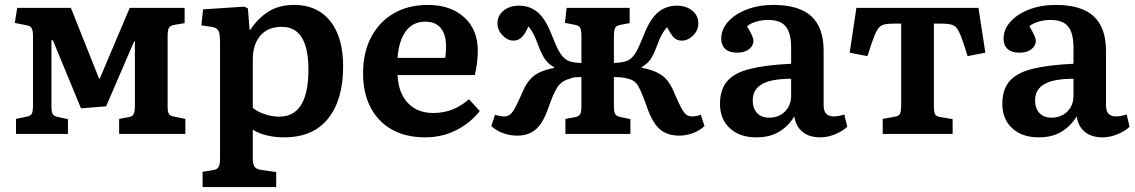

<svg xmlns="http://www.w3.org/2000/svg" viewBox="-20 -544 4611 780"><path d="M45 0V-61L88 -70Q104 -73 109 -82Q114 -91 114 -118V-397Q114 -420 108.5 -429.5Q103 -439 89 -441L40 -451L50 -512H268L382 -226L385 -224L507 -512H730V-450L688 -443Q671 -440 666 -430.5Q661 -421 661 -397V-112Q661 -90 666 -81.5Q671 -73 688 -70L733 -61V0H464V-61L503 -68Q518 -71 523 -80.5Q528 -90 528 -115V-376H525L411 -112L309 -104L195 -380L189 -381V-112Q189 -90 194 -81Q199 -72 214 -69L256 -60V0Z M803 216V154L846 147Q861 145 867.5 135Q874 125 874 99V-371Q874 -408 867 -420Q860 -432 839 -435L798 -441L805 -506L972 -517L987 -510L994 -423H997Q1029 -471 1071.5 -497.5Q1114 -524 1175 -524Q1269 -524 1321.5 -458.5Q1374 -393 1374 -273Q1374 -139 1313 -62.5Q1252 14 1134 14Q1098 14 1064 6Q1030 -2 1007 -17V98Q1007 122 1013.5 132.5Q1020 143 1040 146L1102 155V216ZM1114 -70Q1233 -70 1233 -261Q1233 -435 1125 -435Q1068 -435 1037.5 -399Q1007 -363 1007 -303V-106Q1024 -91 1054.5 -80.5Q1085 -70 1114 -70Z M1708 14Q1628 14 1571.5 -18Q1515 -50 1485 -108.5Q1455 -167 1455 -245Q1455 -332 1488.5 -394.5Q1522 -457 1581 -490.5Q1640 -524 1718 -524Q1810 -524 1865.5 -474Q1921 -424 1921 -338Q1921 -291 1909 -239H1595Q1599 -165 1637.5 -125Q1676 -85 1740 -85Q1783 -85 1819 -99.5Q1855 -114 1885 -141L1929 -93Q1892 -45 1834 -15.5Q1776 14 1708 14ZM1595 -309H1789Q1792 -330 1792 -356Q1792 -404 1770.5 -430Q1749 -456 1708 -456Q1657 -456 1628.5 -417Q1600 -378 1595 -309Z M2081 7Q2052 7 2024 -3Q1996 -13 1976 -32L1991 -78Q1999 -75 2009.5 -73Q2020 -71 2028 -71Q2041 -71 2051 -78Q2061 -85 2072 -105Q2083 -125 2100 -164Q2114 -198 2130.5 -218Q2147 -238 2171 -249.5Q2195 -261 2231 -268V-271Q2209 -283 2195.5 -301.5Q2182 -320 2169 -354Q2156 -389 2147.5 -405.5Q2139 -422 2127 -437Q2113 -405 2099 -392Q2085 -379 2066 -379Q2042 -379 2021.5 -400.5Q2001 -422 2001 -449Q2001 -481 2026 -501Q2051 -521 2088 -521Q2132 -521 2163.5 -495Q2195 -469 2219 -408Q2240 -354 2252.5 -333Q2265 -312 2280 -302Q2290 -295 2305 -292Q2320 -289 2342 -288V-399Q2342 -422 2337 -431Q2332 -440 2317 -443L2275 -451L2282 -512H2538V-450L2500 -443Q2484 -440 2479 -430.5Q2474 -421 2474 -396V-288Q2496 -289 2512.5 -292.5Q2529 -296 2540 -304Q2554 -314 2566 -336Q2578 -358 2598 -408Q2622 -468 2654 -494.5Q2686 -521 2730 -521Q2767 -521 2792 -501Q2817 -481 2817 -449Q2817 -421 2796 -400Q2775 -379 2750 -379Q2731 -379 2719 -390Q2707 -401 2690 -434Q2677 -419 2668 -402.5Q2659 -386 2647 -353Q2633 -317 2621 -300.5Q2609 -284 2587 -272V-269Q2642 -258 2671 -236.5Q2700 -215 2720 -165Q2737 -125 2748 -105Q2759 -85 2768.5 -78Q2778 -71 2791 -71Q2810 -71 2827 -78L2842 -32Q2822 -13 2794.5 -3Q2767 7 2740 7Q2690 7 2660 -19.5Q2630 -46 2609 -107Q2588 -167 2574 -192.5Q2560 -218 2532 -224Q2520 -228 2505 -229.5Q2490 -231 2474 -231V-112Q2474 -90 2479 -81Q2484 -72 2499 -69L2541 -60V0H2277V-61L2316 -68Q2332 -71 2337 -80.5Q2342 -90 2342 -115V-231Q2331 -231 2317 -230Q2303 -229 2295 -224Q2261 -216 2244 -189Q2227 -162 2208 -107Q2188 -47 2158.5 -20Q2129 7 2081 7Z M3053 14Q2985 14 2945 -23Q2905 -60 2905 -122Q2905 -180 2934 -214Q2963 -248 3026.5 -264Q3090 -280 3194 -285V-351Q3194 -409 3172.5 -436Q3151 -463 3100 -463Q3076 -463 3052 -456Q3028 -449 3015 -437Q3041 -394 3041 -379Q3041 -358 3023 -344Q3005 -330 2974 -330Q2943 -330 2926.5 -345Q2910 -360 2910 -387Q2910 -425 2938 -456Q2966 -487 3014 -505.5Q3062 -524 3122 -524Q3226 -524 3276 -478Q3326 -432 3326 -338V-116Q3326 -71 3367 -71Q3386 -71 3410 -79L3422 -29Q3403 -11 3372.5 1.5Q3342 14 3313 14Q3267 14 3240 -8.5Q3213 -31 3207 -71Q3183 -32 3145.5 -9Q3108 14 3053 14ZM3105 -66Q3144 -66 3169 -91Q3194 -116 3194 -155V-224Q3114 -224 3076 -202.5Q3038 -181 3038 -136Q3038 -104 3055.5 -85Q3073 -66 3105 -66Z M3566 0V-61L3615 -70Q3631 -72 3636 -81.5Q3641 -91 3641 -118V-448H3612Q3583 -448 3568.5 -443.5Q3554 -439 3544 -422.5Q3534 -406 3521 -368L3504 -316L3432 -330L3459 -512H3955L3983 -330L3911 -316L3893 -372Q3881 -407 3871.5 -423Q3862 -439 3847 -443.5Q3832 -448 3803 -448H3774V-112Q3774 -90 3778.5 -80.5Q3783 -71 3798 -69L3850 -60V0Z M4200 14Q4132 14 4092 -23Q4052 -60 4052 -122Q4052 -180 4081 -214Q4110 -248 4173.5 -264Q4237 -280 4341 -285V-351Q4341 -409 4319.5 -436Q4298 -463 4247 -463Q4223 -463 4199 -456Q4175 -449 4162 -437Q4188 -394 4188 -379Q4188 -358 4170 -344Q4152 -330 4121 -330Q4090 -330 4073.5 -345Q4057 -360 4057 -387Q4057 -425 4085 -456Q4113 -487 4161 -505.5Q4209 -524 4269 -524Q4373 -524 4423 -478Q4473 -432 4473 -338V-116Q4473 -71 4514 -71Q4533 -71 4557 -79L4569 -29Q4550 -11 4519.5 1.5Q4489 14 4460 14Q4414 14 4387 -8.5Q4360 -31 4354 -71Q4330 -32 4292.5 -9Q4255 14 4200 14ZM4252 -66Q4291 -66 4316 -91Q4341 -116 4341 -155V-224Q4261 -224 4223 -202.5Q4185 -181 4185 -136Q4185 -104 4202.5 -85Q4220 -66 4252 -66Z"/></svg>

Font: Literata 12pt SemiBold
Style: Regular
Weight: 600
Designer: Latin by Veronika Burian and Jose Scaglione. Greek by Irene Vlachou. Cyrillic by Vera Evstafieva.
Foundry: TypeTogether
Version: Version 3.002